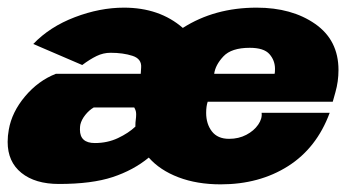

<svg xmlns="http://www.w3.org/2000/svg" viewBox="-25 -471 953 502"><path d="M-5 -100Q-5 -116 -2 -132Q6 -178 40.5 -219Q75 -260 121 -278H343L344 -294Q346 -317 321.5 -325Q297 -333 264 -333Q245 -333 227.5 -324.5Q210 -316 190 -301L62 -356Q105 -401 170.5 -426Q236 -451 299 -451Q392 -451 453 -398Q536 -451 646 -451Q738 -451 799 -408.5Q860 -366 860 -288Q860 -258 852 -230L845 -205H518Q514 -193 514 -176Q514 -147 529 -127.5Q544 -108 574 -108Q599 -108 619 -118.5Q639 -129 650 -145Q661 -161 659 -176H837Q803 -84 728 -36.5Q653 11 552 11Q490 11 441.5 -7.5Q393 -26 364 -59Q324 -26 269.5 -8Q215 10 129 10Q67 10 31 -19Q-5 -48 -5 -100ZM184 -132Q184 -97 223 -97Q256 -97 283.5 -110Q311 -123 329 -140V-144Q329 -151 330 -158Q331 -165 331 -172Q331 -180 328 -186L326 -190H220Q208 -183 198 -170.5Q188 -158 185 -145Q184 -140 184 -132ZM693 -278Q694 -281 694 -291Q694 -313 679.5 -329.5Q665 -346 628 -346Q580 -346 559 -323.5Q538 -301 535 -278Z"/></svg>

Font: Teachers ExtraBold
Style: Italic
Weight: 800
Designer: Alfredo Marco Pradil & Chank Diesel
Version: Version 0.009